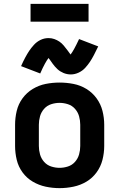

<svg xmlns="http://www.w3.org/2000/svg" viewBox="-20 -965 616 993"><path d="M288 8Q324 8 360 0.5Q396 -7 427 -25.5Q458 -44 479.5 -73.5Q501 -103 510 -138.5Q519 -174 519 -210V-320Q519 -356 510 -391.5Q501 -427 479.5 -456.5Q458 -486 427 -505Q396 -524 360 -531Q324 -538 288 -538Q252 -538 216.5 -531Q181 -524 149.5 -505Q118 -486 96.5 -456.5Q75 -427 66.5 -391.5Q58 -356 58 -320V-210Q58 -174 66.5 -138.5Q75 -103 96.5 -73.5Q118 -44 149.5 -25.5Q181 -7 216.5 0.5Q252 8 288 8ZM288 -97Q266 -97 244.5 -104Q223 -111 208 -128Q193 -145 187 -166.5Q181 -188 181 -210V-320Q181 -342 187 -363.5Q193 -385 208 -402Q223 -419 244.5 -426Q266 -433 288 -433Q310 -433 331.5 -426Q353 -419 368 -402Q383 -385 389 -363.5Q395 -342 395 -320V-210Q395 -188 389 -166.5Q383 -145 368 -128Q353 -111 331.5 -104Q310 -97 288 -97ZM346 -580Q367 -580 387 -589.5Q407 -599 421 -614.5Q435 -630 445 -645Q455 -660 465.5 -680Q476 -700 488 -725L389 -763Q375 -733 364 -713Q353 -693 345 -683Q337 -694 328.5 -705.5Q320 -717 309.5 -729.5Q299 -742 287 -750Q275 -758 261 -763Q247 -768 231 -768Q209 -768 189.5 -758.5Q170 -749 155.5 -733Q141 -717 131 -702Q121 -687 110.5 -667.5Q100 -648 89 -623L188 -585Q201 -615 212 -635Q223 -655 231 -665Q236 -659 241.5 -651Q247 -643 252 -636Q257 -629 263.5 -621.5Q270 -614 277 -607.5Q284 -601 292 -596Q300 -591 308.5 -587.5Q317 -584 326.5 -582Q336 -580 346 -580ZM438 -853V-945H138V-853Z"/></svg>

Font: Iosevka Sparkle
Style: Bold
Weight: 700
Designer: Belleve Invis
Foundry: Belleve Invis
Version: Version 4.5.0; ttfautohint (v1.8.3)